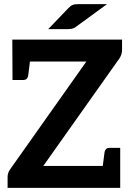

<svg xmlns="http://www.w3.org/2000/svg" viewBox="-20 -916 632 936"><path d="M562 -631C571 -644 575 -658 575 -673V-723H40L41 -526H94C107 -526 114 -533 117 -545C117 -548 121 -571 126 -616H401L29 -90C25 -85 22 -78 20 -72C18 -66 17 -60 17 -53V0H566V-107V-195H513C500 -195 493 -188 490 -176C490 -173 486 -150 481 -107H191ZM502 -896H364C357 -896 353 -895 348 -895C343 -895 339 -894 335 -892C331 -891 328 -889 324 -886C320 -883 317 -880 313 -876L215 -774H312C317 -774 320 -775 324 -775C327 -775 331 -776 334 -777C337 -778 341 -779 344 -781C347 -783 350 -785 354 -788Z"/></svg>

Font: SVN-Aleo
Style: Bold
Weight: 700
Designer: Alessio Laiso
Version: Version 1.2.2